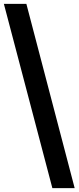

<svg xmlns="http://www.w3.org/2000/svg" viewBox="-25 -760 405 990"><path d="M111 -740 360 210H245L-5 -740Z"/></svg>

Font: Georama Condensed
Style: Bold
Weight: 700
Width: 3
Designer: Jean-Baptiste Levee
Foundry: Production Type
Version: Version 1.000